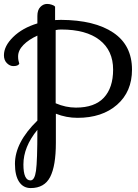

<svg xmlns="http://www.w3.org/2000/svg" viewBox="-29 -828 702 976"><path d="M642 -474Q642 -362 566 -295.5Q490 -229 365 -229Q308 -229 255 -250V-102Q255 15 226 71.5Q197 128 127 128Q89 128 68 96Q47 64 47 5Q47 -104 161 -215V-647Q117 -627 90 -599.5Q63 -572 63 -541Q63 -531 64.5 -522Q66 -513 68 -508L69 -504Q63 -492 39 -492Q21 -492 6 -507Q-9 -522 -9 -547Q-9 -594 38 -640Q85 -686 161 -709V-747Q161 -777 176 -792.5Q191 -808 210 -808Q222 -808 232.5 -804.5Q243 -801 247 -798L251 -794V-726Q256 -726 266 -726.5Q276 -727 281 -727Q452 -726 547 -662Q642 -598 642 -474ZM546 -474Q546 -571 477.5 -624.5Q409 -678 282 -678Q266 -678 254 -675V-303Q305 -281 357 -281Q452 -281 499 -331.5Q546 -382 546 -474ZM126 89Q147 89 154 40Q161 -9 161 -168Q90 -81 90 8Q90 89 126 89Z"/></svg>

Font: Sofia
Style: Regular
Weight: 400
Designer: Paula Nazal and Daniel Hernndez
Foundry: Paula Nazal, Daniel Hernndez
Version: Version 1.001